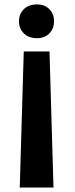

<svg xmlns="http://www.w3.org/2000/svg" viewBox="-20 -580 337 865"><path d="M146.5 -560Q182 -560 202.8 -538.2Q223.5 -516.5 223.5 -484Q223.5 -452 202.8 -430Q182 -408 146.5 -408Q108.5 -408 87 -430Q65.5 -452 65.5 -484Q65.5 -516.5 87 -538.2Q108.5 -560 146.5 -560ZM87 -348H203L221 265H69Z"/></svg>

Font: Junction
Style: Bold
Weight: 700
Designer: Caroline Hadilaksono
Foundry: Caroline Hadilaksono, Tyler Finck, The League of Moveable Type
Version: Version 2.000; ttfautohint (v1.8.3)